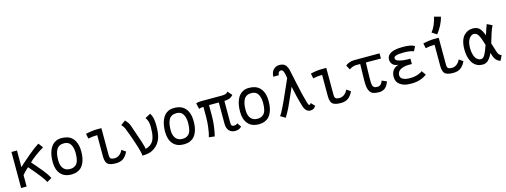

<svg xmlns="http://www.w3.org/2000/svg" viewBox="-13 -1665 6755 2561"><g transform="rotate(-15 3364.5 -384.0)"><path d="M272.5 -295.4Q277.8 -289.6 299.1 -265.1Q320.3 -240.7 333.3 -225.6Q346.2 -210.4 368.4 -184.3Q390.6 -158.2 405.8 -138.7Q420.9 -119.1 437.3 -96.9Q453.6 -74.7 464.4 -56.4Q475.1 -38.1 480.5 -24.4L415 12.7Q390.1 -45.9 217.8 -244.6Q159.7 -194.8 132.8 -158.2V0H56.6V-498H132.8V-268.6Q152.8 -288.6 177 -309.8Q201.2 -331.1 232.9 -357.9Q264.6 -384.8 281.7 -399.9Q326.7 -438.5 361.1 -463.9Q395.5 -489.3 413.1 -500Q430.7 -510.7 432.1 -512.2L479.5 -449.2Q413.6 -409.7 356.4 -366.5Q299.3 -323.2 272.5 -295.4Z M752.9 -0.5Q655.3 -1 604 -61.3Q552.7 -121.6 552.7 -226.6Q552.7 -271 558.8 -310.3Q564.9 -349.6 579.3 -385.5Q593.8 -421.4 615.5 -447.3Q637.2 -473.1 670.4 -488.5Q703.6 -503.9 745.1 -503.9Q815.4 -503.9 859.1 -479.7Q902.8 -455.6 929.2 -405.8Q958 -350.1 958 -265.1Q958 -221.2 951.9 -183.8Q945.8 -146.5 931.2 -112.1Q916.5 -77.6 893.8 -53.5Q871.1 -29.3 835.4 -14.9Q799.8 -0.5 753.9 -0.5ZM836.9 -105Q880.4 -146 880.4 -258.8V-267.6Q879.4 -340.8 851.1 -384.8Q822.8 -428.7 761.7 -428.7Q724.6 -428.7 698.5 -414.6Q672.4 -400.4 657.7 -373Q643.1 -345.7 636.5 -310.8Q629.9 -275.9 629.9 -229Q629.9 -156.7 661.6 -116.5Q693.4 -76.2 753.9 -76.2Q781.7 -76.7 800 -83Q818.4 -89.4 836.9 -105Z M1238.8 -494.6H1297.4Q1297.4 -494.6 1297.9 -126.5Q1297.9 -85.9 1313 -73.2Q1328.1 -60.5 1364.7 -60.5Q1399.9 -60.5 1430.7 -82.8Q1461.4 -105 1479.5 -146L1535.2 -107.9Q1507.8 -49.3 1468.8 -20.3Q1429.7 8.8 1365.2 8.8Q1299.3 8.8 1265.1 -9.8Q1219.7 -34.7 1219.7 -124.5V-418.5Q1152.8 -418.5 1093.8 -404.8L1079.6 -474.1Q1168 -494.6 1238.8 -494.6Z M1627.4 -511.7Q1653.8 -483.4 1666 -465.1Q1678.2 -446.8 1687.5 -419.9Q1791.5 -128.4 1797.4 -74.2Q1832.5 -83.5 1857.9 -100.6Q1883.3 -117.7 1898.7 -140.1Q1914.1 -162.6 1923.1 -195.1Q1932.1 -227.5 1935.3 -261.2Q1938.5 -294.9 1938.5 -341.3Q1938.5 -383.8 1929.7 -414.3Q1920.9 -444.8 1900.9 -471.7L1975.6 -512.2Q1997.1 -477.5 2005.9 -439.2Q2014.6 -400.9 2014.6 -335.9Q2014.6 -232.9 1994.4 -171.9Q1974.1 -110.8 1929.2 -67.4Q1914.6 -53.2 1900.4 -43.5Q1886.2 -33.7 1863 -22.5Q1839.8 -11.2 1806.6 -5.1Q1773.4 1 1731.9 1.5Q1731.9 -43 1685.5 -182.1Q1639.2 -321.3 1603.5 -409.7Q1600.6 -417.5 1587.2 -436.8Q1573.7 -456.1 1564.5 -464.8Z M2305.7 -0.5Q2208 -1 2156.7 -61.3Q2105.5 -121.6 2105.5 -226.6Q2105.5 -271 2111.6 -310.3Q2117.7 -349.6 2132.1 -385.5Q2146.5 -421.4 2168.2 -447.3Q2189.9 -473.1 2223.1 -488.5Q2256.3 -503.9 2297.9 -503.9Q2368.2 -503.9 2411.9 -479.7Q2455.6 -455.6 2481.9 -405.8Q2510.7 -350.1 2510.7 -265.1Q2510.7 -221.2 2504.6 -183.8Q2498.5 -146.5 2483.9 -112.1Q2469.2 -77.6 2446.5 -53.5Q2423.8 -29.3 2388.2 -14.9Q2352.5 -0.5 2306.6 -0.5ZM2389.6 -105Q2433.1 -146 2433.1 -258.8V-267.6Q2432.1 -340.8 2403.8 -384.8Q2375.5 -428.7 2314.5 -428.7Q2277.3 -428.7 2251.2 -414.6Q2225.1 -400.4 2210.4 -373Q2195.8 -345.7 2189.2 -310.8Q2182.6 -275.9 2182.6 -229Q2182.6 -156.7 2214.4 -116.5Q2246.1 -76.2 2306.6 -76.2Q2334.5 -76.7 2352.8 -83Q2371.1 -89.4 2389.6 -105Z M2959.5 -498Q2996.6 -498 3015.6 -505.4Q3034.7 -512.7 3047.4 -529.3L3099.6 -471.2Q3073.2 -441.4 3044.9 -431.4Q3016.6 -421.4 2976.1 -419.9V-119.6Q2976.1 -102.1 2979.5 -91.1Q2982.9 -80.1 2989.7 -75.7Q2996.6 -71.3 3002.2 -70.1Q3007.8 -68.8 3016.6 -68.8Q3047.4 -68.8 3064.5 -87.9L3103 -32.2Q3070.3 3.9 3012.7 3.9Q2961.9 3.9 2930.4 -29.1Q2898.9 -62 2898.9 -127.9V-419.9H2763.7V-270.5Q2763.7 -135.3 2729.5 3.9L2650.4 -5.9Q2659.7 -41 2664.6 -60.8Q2669.4 -80.6 2677.5 -144Q2685.5 -207.5 2685.5 -272.5V-416.5Q2646.5 -416.5 2623 -405.3L2604.5 -487.3Q2633.3 -498 2683.1 -498Z M3340.8 -0.5Q3243.2 -1 3191.9 -61.3Q3140.6 -121.6 3140.6 -226.6Q3140.6 -271 3146.7 -310.3Q3152.8 -349.6 3167.2 -385.5Q3181.6 -421.4 3203.4 -447.3Q3225.1 -473.1 3258.3 -488.5Q3291.5 -503.9 3333 -503.9Q3403.3 -503.9 3447 -479.7Q3490.7 -455.6 3517.1 -405.8Q3545.9 -350.1 3545.9 -265.1Q3545.9 -221.2 3539.8 -183.8Q3533.7 -146.5 3519 -112.1Q3504.4 -77.6 3481.7 -53.5Q3459 -29.3 3423.3 -14.9Q3387.7 -0.5 3341.8 -0.5ZM3424.8 -105Q3468.3 -146 3468.3 -258.8V-267.6Q3467.3 -340.8 3439 -384.8Q3410.6 -428.7 3349.6 -428.7Q3312.5 -428.7 3286.4 -414.6Q3260.3 -400.4 3245.6 -373Q3231 -345.7 3224.4 -310.8Q3217.8 -275.9 3217.8 -229Q3217.8 -156.7 3249.5 -116.5Q3281.2 -76.2 3341.8 -76.2Q3369.6 -76.7 3387.9 -83Q3406.2 -89.4 3424.8 -105Z M3709 8.3 3640.6 -32.7Q3661.6 -55.2 3702.1 -139.2Q3742.7 -223.1 3795.2 -343.3Q3847.7 -463.4 3863.8 -497.6Q3859.4 -527.8 3855.7 -546.9Q3852.1 -565.9 3845.9 -583.7Q3839.8 -601.6 3830.8 -609.9Q3821.8 -618.2 3809.1 -618.2Q3790 -618.2 3778.1 -602.5Q3766.1 -586.9 3766.1 -563.5H3689.9Q3689.9 -596.2 3702.4 -625.2Q3714.8 -654.3 3742.4 -674.1Q3770 -693.8 3807.1 -693.8Q3858.9 -693.8 3884.8 -668.9Q3910.6 -644 3924.3 -593.8Q3927.7 -580.6 3967.5 -391.4Q4007.3 -202.1 4030.8 -129.9Q4032.2 -124.5 4034.9 -116.5Q4037.6 -108.4 4038.8 -104.5Q4040 -100.6 4042 -95Q4043.9 -89.4 4045.4 -86.7Q4046.9 -84 4048.8 -81.1Q4050.8 -78.1 4053.2 -77.1Q4055.7 -76.2 4058.1 -76.2Q4064 -76.2 4069.6 -81.1Q4075.2 -85.9 4078.1 -90.8L4080.6 -96.2L4129.9 -42.5Q4112.3 -22.9 4105 -16.4Q4097.7 -9.8 4084.5 -4.9Q4071.3 0 4050.8 0Q4022 0 3999.5 -20.8Q3977.1 -41.5 3964.8 -78.1Q3943.8 -142.6 3922.1 -232.2Q3900.4 -321.8 3891.1 -371.1Q3870.1 -326.2 3837.9 -250.2Q3805.7 -174.3 3776.9 -114.7Q3748 -55.2 3709 8.3Z M4344.2 -494.6H4402.8Q4402.8 -494.6 4403.3 -126.5Q4403.3 -85.9 4418.5 -73.2Q4433.6 -60.5 4470.2 -60.5Q4505.4 -60.5 4536.1 -82.8Q4566.9 -105 4585 -146L4640.6 -107.9Q4613.3 -49.3 4574.2 -20.3Q4535.2 8.8 4470.7 8.8Q4404.8 8.8 4370.6 -9.8Q4325.2 -34.7 4325.2 -124.5V-418.5Q4258.3 -418.5 4199.2 -404.8L4185.1 -474.1Q4273.4 -494.6 4344.2 -494.6Z M4931.6 -498H4991.2Q4991.2 -498 5059.1 -498H5130.9H5139.6V-426.3L4991.2 -427.2H4932.1Q4929.7 -370.1 4928.2 -300.3Q4926.8 -230.5 4926.3 -214.8V-195.3Q4926.3 -168.9 4927 -153.1Q4927.7 -137.2 4930.4 -121.8Q4933.1 -106.4 4938 -98.6Q4942.9 -90.8 4951.7 -84.5Q4960.4 -78.1 4972.4 -76.2Q4984.4 -74.2 5002.4 -74.2Q5049.3 -74.2 5073.2 -139.6L5137.7 -111.3Q5133.8 -101.1 5132.1 -96.2Q5130.4 -91.3 5123.8 -77.4Q5117.2 -63.5 5111.1 -55.2Q5105 -46.9 5093.8 -34.7Q5082.5 -22.5 5070.3 -15.6Q5058.1 -8.8 5040.8 -3.7Q5023.4 1.5 5003.4 1.5Q4955.1 1.5 4925 -8.8Q4895 -19 4877.9 -43.9Q4860.8 -68.8 4854.7 -103.5Q4848.6 -138.2 4848.6 -193.8V-214.8Q4849.6 -238.8 4850.8 -308.6Q4852.1 -378.4 4853.5 -427.7L4788.1 -426.8Q4751.5 -426.3 4701.2 -394L4668 -455.6Q4687.5 -473.1 4720 -485.4Q4752.4 -497.6 4785.6 -497.6Z M5662.1 -64Q5573.7 2 5448.7 2Q5386.2 2 5350.1 -9.3Q5314 -20.5 5283.7 -43.9Q5239.7 -78.6 5239.7 -147Q5239.7 -197.8 5266.1 -235.1Q5292.5 -272.5 5345.7 -285.2Q5291 -289.1 5265.4 -317.1Q5239.7 -345.2 5239.7 -385.3Q5239.7 -440.4 5293.7 -470.2Q5347.7 -500 5458.5 -500H5465.3Q5575.7 -500 5622.6 -468.8L5589.4 -405.3Q5578.1 -412.1 5542.7 -418.7Q5507.3 -425.3 5459.5 -425.3Q5384.3 -425.3 5350.1 -415.3Q5315.9 -405.3 5315.9 -382.3Q5315.9 -369.1 5325.9 -358.6Q5335.9 -348.1 5354 -342Q5372.1 -335.9 5391.4 -331.8Q5410.6 -327.6 5434.6 -325.7Q5458.5 -323.7 5474.6 -323.2Q5490.7 -322.8 5507.8 -322.8H5510.3H5519V-248.5Q5512.7 -248.5 5500 -248.8Q5487.3 -249 5481 -249Q5425.3 -249 5383.8 -233.4Q5316.4 -208.5 5316.4 -146Q5316.4 -111.3 5350.1 -92.3Q5383.8 -73.2 5449.2 -73.2Q5505.9 -73.2 5552.2 -88.4Q5598.6 -103.5 5620.1 -123Z M5880.9 -586.4Q5913.1 -626 5932.9 -672.9Q5952.6 -719.7 5968.8 -782.7L6056.6 -758.8Q6044.9 -704.6 6014.6 -646.2Q5984.4 -587.9 5947.8 -543ZM5897 -494.6H5955.6Q5955.6 -494.6 5956.1 -126.5Q5956.1 -85.9 5971.2 -73.2Q5986.3 -60.5 6022.9 -60.5Q6058.1 -60.5 6088.9 -82.8Q6119.6 -105 6137.7 -146L6193.4 -107.9Q6166 -49.3 6127 -20.3Q6087.9 8.8 6023.4 8.8Q5957.5 8.8 5923.3 -9.8Q5877.9 -34.7 5877.9 -124.5V-418.5Q5811 -418.5 5752 -404.8L5737.8 -474.1Q5826.2 -494.6 5897 -494.6Z M6323.2 -257.3Q6323.2 -206.5 6333.3 -169.2Q6343.3 -131.8 6356 -114.3Q6368.7 -96.7 6385.3 -86.4Q6401.9 -76.2 6409.9 -74.7Q6418 -73.2 6424.3 -73.2H6430.7Q6459.5 -73.2 6483.6 -116.5Q6507.8 -159.7 6534.7 -241.2Q6504.9 -342.3 6481.4 -382.3Q6458 -422.4 6418 -422.4Q6402.8 -422.4 6387 -412.6Q6371.1 -402.8 6356.4 -384Q6341.8 -365.2 6332.5 -332Q6323.2 -298.8 6323.2 -257.3ZM6612.8 -240.7Q6647 -130.9 6652.8 -113.3Q6660.6 -89.8 6672.1 -75.7Q6683.6 -61.5 6706.1 -52.7L6672.9 15.6Q6606 -1 6580.1 -87.9Q6573.2 -110.4 6569.8 -121.1Q6543.9 -62 6510.7 -29.3Q6477.5 3.4 6432.6 3.4Q6391.6 3.4 6359.1 -11.2Q6326.7 -25.9 6305.9 -50.5Q6285.2 -75.2 6271.2 -109.1Q6257.3 -143.1 6251.5 -179.7Q6245.6 -216.3 6245.6 -257.3Q6245.6 -321.8 6261 -369.9Q6276.4 -418 6302.7 -444.8Q6329.1 -471.7 6359.4 -484.4Q6389.6 -497.1 6423.3 -497.1Q6481.9 -497.1 6513.7 -467.3Q6545.4 -437.5 6572.8 -362.8Q6601.1 -452.6 6621.1 -504.9L6692.4 -470.7Q6681.2 -449.2 6669.4 -418Q6657.7 -386.7 6651.1 -366Q6644.5 -345.2 6630.9 -300Q6617.2 -254.9 6612.8 -240.7Z"/></g></svg>

Font: FantasqueSansM Nerd Font
Style: Regular
Weight: 400
Monospace: yes
Designer: Jany Belluz
Version: Version 1.8.0 ; ttfautohint (v1.8.2);Nerd Fonts 3.4.0